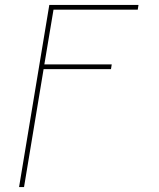

<svg xmlns="http://www.w3.org/2000/svg" viewBox="-20 -540 640 775"><path d="M57 215 179 -520H539L536 -501H196L159 -280H431L428 -261H156L77 215Z"/></svg>

Font: Iosevka Thin Extended
Style: Italic
Weight: 100
Width: 7
Italic angle: -9°
Monospace: yes
Designer: Belleve Invis
Foundry: Belleve Invis
Version: Version 32.5.0; ttfautohint (v1.8.4)